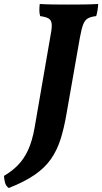

<svg xmlns="http://www.w3.org/2000/svg" viewBox="-92 -699 514 966"><path d="M108 -679Q137 -677 175.5 -676.5Q214 -676 253 -676Q296 -676 332 -676.5Q368 -677 402 -679Q400 -644 392 -618Q365 -615 350 -606.5Q335 -598 326.5 -576Q318 -554 310 -510L242 -123Q230 -53 212.5 2Q195 57 164.5 101Q134 145 82.5 180.5Q31 216 -48 247Q-62 237 -66.5 220.5Q-71 204 -72 186Q-31 162 -1 131Q29 100 49.5 55.5Q70 11 82 -56L163 -525Q170 -560 168 -579Q166 -598 152.5 -606Q139 -614 110 -618Q106 -632 106 -647.5Q106 -663 108 -679Z"/></svg>

Font: Vollkorn
Style: Bold Italic
Weight: 700
Italic angle: -11°
Designer: Friedrich Althausen
Foundry: Friedrich Althausen
Version: Version 5.000; ttfautohint (v1.8.3)